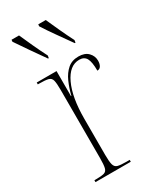

<svg xmlns="http://www.w3.org/2000/svg" viewBox="-196 -828 736 890"><g transform="rotate(-30 172.0 -383.0)"><path d="M37 0V-10H44Q75 -10 89 -14Q103 -18 107 -34.5Q111 -51 111 -87V-451Q111 -486 107 -502Q103 -518 87.5 -522Q72 -526 39 -526H32V-536H138V-402H140Q149 -439 163.5 -471.5Q178 -504 201 -524Q224 -544 259 -544Q293 -544 311 -525.5Q329 -507 329 -482Q329 -465 322.5 -454Q316 -443 303 -443Q303 -490 292 -509.5Q281 -529 255 -529Q202 -529 170.5 -461.5Q139 -394 139 -281V-87Q139 -51 143.5 -34.5Q148 -18 162.5 -14Q177 -10 208 -10H226V0ZM133 -606Q104 -647 77.5 -685Q51 -723 29 -756L30 -766H70Q85 -732 103 -693Q121 -654 139 -619L137 -606ZM276 -606Q247 -647 220 -685Q193 -723 172 -756L173 -766H213Q228 -732 246 -693Q264 -654 282 -619L280 -606Z"/></g></svg>

Font: Noto Serif Display Condensed Thin
Style: Regular
Weight: 100
Width: 3
Designer: Monotype Design Team
Foundry: Monotype Imaging Inc.
Version: Version 2.009